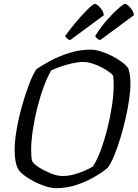

<svg xmlns="http://www.w3.org/2000/svg" viewBox="-20 -978 716 998"><path d="M272 0Q247 0 217 -9.5Q187 -19 158 -34Q129 -49 106.5 -66Q84 -83 75 -98Q65 -116 60.5 -141.5Q56 -167 56 -197Q56 -242 66 -301.5Q76 -361 93 -422.5Q110 -484 129.5 -535.5Q149 -587 168 -617Q197 -638 242 -662Q287 -686 341 -703Q395 -720 451 -720Q474 -720 503.5 -711Q533 -702 561.5 -687.5Q590 -673 613 -656Q636 -639 647 -622Q653 -606 655.5 -585.5Q658 -565 658 -544Q658 -507 651 -459Q644 -411 632 -359Q620 -307 605 -258Q590 -209 573.5 -169Q557 -129 540 -106Q513 -83 471 -58.5Q429 -34 378 -17Q327 0 272 0ZM305 -63Q334 -63 365.5 -71.5Q397 -80 423 -92Q449 -104 462 -112Q483 -142 502.5 -194Q522 -246 537.5 -307.5Q553 -369 562 -428.5Q571 -488 571 -534Q571 -563 568 -584Q564 -592 547.5 -604Q531 -616 508 -628Q485 -640 459.5 -648Q434 -656 413 -656Q387 -656 356 -649Q325 -642 296 -632Q267 -622 246 -612Q227 -580 208 -529Q189 -478 174 -418.5Q159 -359 150.5 -301.5Q142 -244 142 -199Q142 -180 143 -165Q144 -150 148 -139Q157 -124 185 -106.5Q213 -89 246 -76Q279 -63 305 -63ZM500 -769Q492 -772 484.5 -778.5Q477 -785 475 -792Q506 -840 539.5 -877.5Q573 -915 598 -936.5Q623 -958 630 -958Q636 -958 646.5 -949Q657 -940 666 -926.5Q675 -913 676 -899ZM344 -769Q336 -772 328 -778.5Q320 -785 319 -792Q376 -868 419.5 -913Q463 -958 473 -958Q479 -958 489.5 -949.5Q500 -941 509 -927.5Q518 -914 520 -899Z"/></svg>

Font: Texturina Light
Style: Italic
Weight: 300
Italic angle: -11°
Designer: Guillermo Torres Carreño
Foundry: Omnibus-Type
Version: Version 1.002; ttfautohint (v1.8.3)